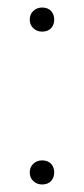

<svg xmlns="http://www.w3.org/2000/svg" viewBox="-20 -480 224 510"><path d="M92 -460Q107 -460 115.5 -451Q124 -442 124 -428Q124 -414 115.5 -405Q107 -396 92 -396Q78 -396 68.5 -405Q59 -414 59 -428Q59 -442 68.5 -451Q78 -460 92 -460ZM92 -54Q107 -54 115.5 -45Q124 -36 124 -22Q124 -8 115.5 1Q107 10 92 10Q78 10 68.5 1Q59 -8 59 -22Q59 -36 68.5 -45Q78 -54 92 -54Z"/></svg>

Font: Fira Sans UltraLight
Style: Regular
Weight: 200
Designer: Carrois Corporate & Edenspiekermann AG
Foundry: Carrois Corporate GbR & Edenspiekermann AG
Version: Version 4.106;PS 004.106;hotconv 1.0.70;makeotf.lib2.5.58329